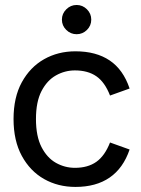

<svg xmlns="http://www.w3.org/2000/svg" viewBox="-20 -725 554 757"><path d="M277.4 12Q208.8 12 153.7 -19.2Q98.7 -50.4 66 -110.4Q33.4 -170.4 33.4 -255.7Q33.4 -341.2 66 -400.7Q98.7 -460.3 153.7 -491.5Q208.8 -522.7 277.4 -522.7Q359 -522.7 412.5 -486.6Q466 -450.5 491 -376L413.8 -348.3Q393.4 -401 360 -424.2Q326.6 -447.4 275.3 -447.4Q235.7 -447.4 200.6 -427.7Q165.6 -408.1 143.7 -366Q121.8 -323.8 121.8 -255.7Q121.8 -187.7 143.7 -145.1Q165.6 -102.6 200.6 -82.9Q235.7 -63.3 275.3 -63.3Q326.4 -63.3 359.8 -86.9Q393.2 -110.5 413.8 -163.2L491 -135.5Q466 -62 412.4 -25Q358.8 12 277.4 12ZM282.1 -590.1Q258.5 -590.1 241.3 -607Q224.1 -623.9 224.1 -647.6Q224.1 -671.3 241.3 -688.3Q258.5 -705.4 282.1 -705.4Q305.7 -705.4 322.8 -688.3Q339.8 -671.3 339.8 -647.6Q339.8 -623.9 322.8 -607Q305.7 -590.1 282.1 -590.1Z"/></svg>

Font: TikTok Sans Light
Style: Regular
Weight: 300
Version: Version 4.000